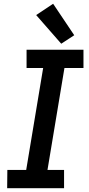

<svg xmlns="http://www.w3.org/2000/svg" viewBox="-20 -999 472 1019"><path d="M18 0H320V-97H232L322 -638H423V-735H121V-638H209L119 -97H19ZM305 -767 374 -812 262 -979 172 -919Z"/></svg>

Font: Iosevka Sparkle SmBdObl
Style: Regular
Weight: 600
Italic angle: -9°
Designer: Belleve Invis
Foundry: Belleve Invis
Version: Version 4.5.0; ttfautohint (v1.8.3)